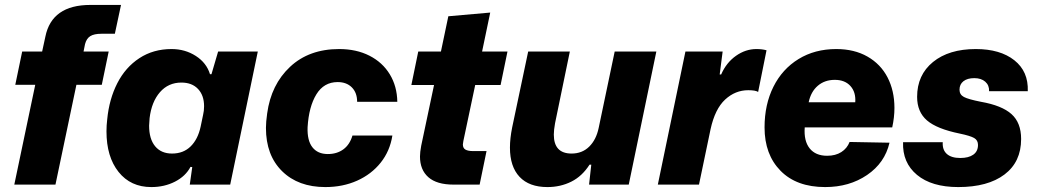

<svg xmlns="http://www.w3.org/2000/svg" viewBox="-20 -749 4210 779"><path d="M123 -405H42L70 -540H151L164 -600Q190 -729 347 -729H471L446 -612H391Q362 -612 346.5 -602.5Q331 -593 325 -570L319 -540H421L393 -405H290L205 0H38Z M412 -216Q412 -240 415 -265Q423 -347 456 -411.5Q489 -476 545.5 -513Q602 -550 676 -550Q731 -550 774.5 -522Q818 -494 832 -448H838L865 -540H1026L914 0H750L760 -71L753 -72Q733 -34 690 -12Q647 10 594 10Q510 10 461 -51.5Q412 -113 412 -216ZM794 -235 804 -283Q808 -299 808 -318Q808 -362 783.5 -388Q759 -414 716 -414Q663 -414 629 -375Q595 -336 587 -270Q585 -248 585 -239Q585 -185 609.5 -155.5Q634 -126 678 -126Q724 -126 753.5 -155Q783 -184 794 -235Z M1059 -230Q1059 -254 1064 -289Q1080 -406 1157 -478Q1234 -550 1356 -550Q1426 -550 1479 -523Q1532 -496 1561.5 -447.5Q1591 -399 1592 -336H1429Q1429 -373 1407.5 -394.5Q1386 -416 1350 -416Q1294 -416 1263.5 -366Q1233 -316 1228 -233Q1226 -179 1247.5 -151.5Q1269 -124 1310 -124Q1347 -124 1373 -143Q1399 -162 1410 -199H1572Q1562 -136 1524.5 -89Q1487 -42 1429 -16Q1371 10 1300 10Q1190 10 1124.5 -54.5Q1059 -119 1059 -230Z M1684 -114Q1684 -131 1689 -158L1741 -404H1649L1677 -540H1769L1799 -683L1969 -698L1936 -540H2039L2011 -404H1908L1860 -177L1858 -163Q1858 -148 1868.5 -142Q1879 -136 1900 -136H1954L1926 0H1820Q1752 0 1718 -30Q1684 -60 1684 -114Z M2049 -150Q2049 -187 2058 -232L2123 -540H2292L2232 -249Q2227 -221 2227 -203Q2227 -126 2299 -126Q2342 -126 2370.5 -154Q2399 -182 2409 -230L2474 -540H2643L2531 0H2370L2379 -81H2372Q2342 -34 2298 -12Q2254 10 2201 10Q2127 10 2088 -31.5Q2049 -73 2049 -150Z M2761 -540H2912L2900 -447H2906Q2927 -495 2966 -522.5Q3005 -550 3049 -550Q3072 -550 3090 -545L3056 -376Q3045 -383 3016 -383Q2963 -383 2922 -345Q2881 -307 2863 -225L2816 0H2649Z M3082 -232Q3082 -325 3118 -397Q3154 -469 3220 -509.5Q3286 -550 3373 -550Q3446 -550 3499.5 -519.5Q3553 -489 3581 -435Q3609 -381 3609 -311Q3609 -273 3600 -232H3245Q3241 -177 3265 -147Q3289 -117 3336 -117Q3370 -117 3393.5 -132Q3417 -147 3427 -173L3589 -170Q3570 -88 3498 -39Q3426 10 3328 10Q3212 10 3147 -56Q3082 -122 3082 -232ZM3450 -334Q3453 -375 3430.5 -400Q3408 -425 3367 -425Q3326 -425 3298 -401Q3270 -377 3261 -334Z M3644 -172H3805Q3803 -141 3821.5 -124.5Q3840 -108 3876 -108Q3910 -108 3929 -121.5Q3948 -135 3948 -161Q3948 -180 3932.5 -189Q3917 -198 3874 -207Q3781 -226 3741 -260.5Q3701 -295 3701 -356Q3701 -445 3765.5 -497.5Q3830 -550 3939 -550Q4038 -550 4095.5 -504.5Q4153 -459 4150 -379H3993Q3994 -403 3977.5 -417.5Q3961 -432 3933 -432Q3905 -432 3889 -419.5Q3873 -407 3873 -385Q3873 -365 3891 -355.5Q3909 -346 3960 -336Q4045 -321 4084 -286Q4123 -251 4123 -185Q4123 -92 4055.5 -41Q3988 10 3868 10Q3760 10 3700.5 -39.5Q3641 -89 3644 -172Z"/></svg>

Font: Mona Sans ExtraBold
Style: Italic
Weight: 800
Italic angle: -11.7°
Designer: Deni Anggara
Foundry: GitHub
Version: Version 2.000